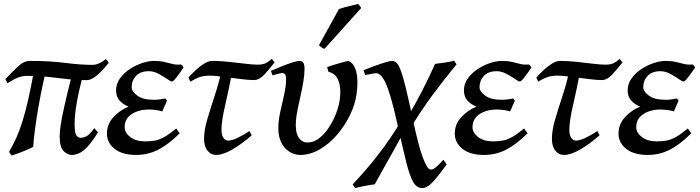

<svg xmlns="http://www.w3.org/2000/svg" viewBox="-20 -766 3552 974"><path d="M517.6 -466.3 531.7 -447.8Q515.6 -426.8 496.3 -406.5Q477.1 -386.2 457 -372.8Q437 -359.4 419.4 -359.4Q368.2 -359.4 321.5 -364.7Q274.9 -370.1 226.3 -375.7Q177.7 -381.3 120.6 -381.3Q93.3 -381.3 70.1 -372.1Q46.9 -362.8 18.1 -343.8L7.3 -364.7Q39.1 -398.4 70.1 -427.7Q101.1 -457 130.4 -457Q235.4 -457 310.5 -447Q385.7 -437 448.2 -437Q467.3 -437 484.6 -445.6Q502 -454.1 517.6 -466.3ZM477.1 -95.2Q448.2 -47.9 425 -22.9Q401.9 2 381.8 11Q361.8 20 343.8 20Q323.2 20 303 0.7Q282.7 -18.6 282.7 -74.2Q282.7 -94.2 287.6 -129.2Q292.5 -164.1 306.4 -226.6Q320.3 -289.1 346.2 -391.6L405.8 -397Q392.6 -355.5 381.8 -307.6Q371.1 -259.8 364.7 -215.6Q358.4 -171.4 358.4 -141.1Q358.4 -91.8 367.2 -79.3Q376 -66.9 389.6 -66.9Q400.9 -66.9 416.5 -73.5Q432.1 -80.1 458.5 -115.7ZM218.8 -434.6Q208 -389.2 196.5 -334.5Q185.1 -279.8 175 -223.1Q165 -166.5 158 -114Q150.9 -61.5 148.4 -21Q139.6 -15.6 118.7 -6.6Q97.7 2.4 75.2 10.7Q52.7 19 38.1 22.9Q36.6 20 31.2 12.2Q25.9 4.4 25.9 4.4Q46.4 -30.8 63 -67.6Q79.6 -104.5 94.2 -151.4Q108.9 -198.2 123.8 -263.9Q138.7 -329.6 155.3 -422.9Q162.6 -425.8 177.7 -428.5Q192.9 -431.2 205.8 -432.9Q218.8 -434.6 218.8 -434.6Z M911.1 -423.3Q889.2 -391.1 874 -371.8Q858.9 -352.5 852.1 -352.5Q845.7 -352.5 827.4 -365.5Q809.1 -378.4 784.4 -391.6Q759.8 -404.8 734.9 -404.8Q692.4 -404.8 670.2 -381.1Q647.9 -357.4 647.9 -323.2Q647.9 -302.7 676.3 -281.2Q704.6 -259.8 759.8 -259.8Q775.4 -259.8 791 -261.7Q806.6 -263.7 818.8 -266.6L827.1 -255.4L803.2 -200.7Q788.1 -205.6 769.8 -208Q751.5 -210.4 735.8 -210.4Q683.1 -210.4 647.7 -186.8Q612.3 -163.1 612.3 -120.6Q612.3 -92.8 640.9 -70.8Q669.4 -48.8 716.8 -48.8Q744.6 -48.8 767.3 -53.2Q790 -57.6 814.9 -71.8Q839.8 -85.9 874 -114.3L891.6 -89.8Q835.9 -34.2 783.7 -7.1Q731.4 20 670.4 20Q600.1 20 561.3 -11Q522.5 -42 522.5 -88.4Q522.5 -135.3 554.7 -170.9Q586.9 -206.5 632.3 -225.1Q602.1 -237.3 585.4 -257.3Q568.8 -277.3 568.8 -307.1Q568.8 -340.8 588.6 -368.4Q608.4 -396 638.7 -415.8Q668.9 -435.5 701.7 -446.3Q734.4 -457 760.7 -457Q792.5 -457 814.7 -451.4Q836.9 -445.8 856.2 -441.2Q875.5 -436.5 897.9 -439Q902.3 -437 905.3 -432.6Q908.2 -428.2 911.1 -423.3Z M1373 -449.7Q1346.7 -415 1320.8 -387.5Q1294.9 -359.9 1268.6 -359.9Q1247.1 -359.9 1216.6 -363.3Q1186 -366.7 1153.1 -371.1Q1120.1 -375.5 1091.1 -378.9Q1062 -382.3 1043.9 -382.3Q1017.6 -382.3 996.8 -376.2Q976.1 -370.1 945.3 -351.6L936 -373Q953.1 -391.6 973.9 -411.1Q994.6 -430.7 1016.4 -443.8Q1038.1 -457 1057.6 -457Q1096.2 -457 1139.6 -452.4Q1183.1 -447.8 1222.4 -442.9Q1261.7 -438 1287.1 -438Q1314.9 -438 1330.8 -447Q1346.7 -456.1 1358.9 -467.3ZM1256.8 -79.6Q1209 -37.1 1160.2 -8.5Q1111.3 20 1075.7 20Q1050.3 20 1032.7 -1.5Q1015.1 -22.9 1015.1 -62Q1015.1 -105.5 1031.7 -161.4Q1048.3 -217.3 1069.8 -282.5Q1091.3 -347.7 1106 -418L1160.6 -415Q1140.1 -309.1 1121.8 -230Q1103.5 -150.9 1103.5 -107.9Q1103.5 -79.6 1113.8 -66.2Q1124 -52.7 1137.2 -52.7Q1154.8 -52.7 1183.1 -65.7Q1211.4 -78.6 1245.6 -101.1Z M1788.6 -287.1Q1781.7 -236.8 1755.9 -183.1Q1730 -129.4 1690.7 -83.3Q1651.4 -37.1 1602.5 -8.5Q1553.7 20 1500.5 20Q1486.3 20 1467.3 13.2Q1448.2 6.3 1430.4 -10.3Q1412.6 -26.9 1401.6 -55.7Q1390.6 -84.5 1392.1 -127.9Q1393.6 -163.1 1403.3 -205.3Q1413.1 -247.6 1422.1 -289.1Q1431.2 -330.6 1431.2 -362.8Q1431.2 -384.8 1425.5 -390.1Q1419.9 -395.5 1411.1 -395.5Q1405.8 -395.5 1393.8 -392.3Q1381.8 -389.2 1372.1 -386.5Q1362.3 -383.8 1362.3 -383.8L1354.5 -406.7Q1382.3 -418.9 1411.9 -430.7Q1441.4 -442.4 1465.1 -449.7Q1488.8 -457 1498.5 -457Q1512.7 -457 1518.8 -447.8Q1524.9 -438.5 1524.9 -416Q1524.9 -388.2 1519 -353.3Q1513.2 -318.4 1505.1 -282Q1497.1 -245.6 1490.2 -212.6Q1483.4 -179.7 1481.4 -155.8Q1476.6 -98.6 1493.7 -70.8Q1510.7 -43 1540 -43Q1570.8 -43 1598.4 -64.2Q1626 -85.4 1648.2 -119.1Q1670.4 -152.8 1684.8 -190.4Q1699.2 -228 1703.6 -260.3Q1711.4 -315.4 1697.8 -354.2Q1684.1 -393.1 1646 -401.9L1639.6 -425.3Q1660.6 -433.6 1693.6 -443.1Q1726.6 -452.6 1746.6 -457Q1774.9 -447.3 1786.9 -403.1Q1798.8 -358.9 1788.6 -287.1ZM1812.5 -725.6 1626 -518.1Q1612.8 -522 1598.1 -536.6L1699.7 -720.2Q1710 -724.1 1728.5 -729Q1747.1 -733.9 1766.1 -738.5Q1785.2 -743.2 1797.4 -746.1Z M2295.9 -439.5Q2232.4 -362.3 2175 -284.9Q2117.7 -207.5 2065.9 -122.1L2048.3 -173.3Q2088.4 -240.2 2123.8 -309.6Q2159.2 -378.9 2187 -441.9Q2205.1 -443.8 2235.6 -448.5Q2266.1 -453.1 2283.7 -458ZM2246.1 67.4Q2199.7 132.3 2172.6 160.2Q2145.5 188 2121.1 188Q2094.2 188 2076.4 157.5Q2058.6 127 2041.7 59.8Q2024.9 -7.3 2000.5 -116.2Q1978 -219.7 1959.5 -280.8Q1940.9 -341.8 1923.8 -368.2Q1906.7 -394.5 1888.2 -394.5Q1881.3 -394.5 1868.2 -392.1Q1855 -389.6 1844 -387.5Q1833 -385.3 1833 -385.3L1823.7 -409.7Q1851.6 -420.9 1881.6 -431.9Q1911.6 -442.9 1935.5 -450Q1959.5 -457 1969.2 -457Q1981.9 -457 1992.2 -447Q2002.4 -437 2013.4 -407.7Q2024.4 -378.4 2038.3 -321.3Q2052.2 -264.2 2072.3 -169.9Q2102.1 -27.3 2125 33.4Q2147.9 94.2 2165 94.2Q2177.2 94.2 2192.6 81.3Q2208 68.4 2229 44.4ZM2030.8 -102.1Q2019.5 -80.1 2001.5 -47.1Q1983.4 -14.2 1962.2 23.7Q1940.9 61.5 1919.7 99.1Q1898.4 136.7 1881.3 168.9Q1869.1 170.4 1850.3 173.6Q1831.5 176.8 1812.7 180.7Q1793.9 184.6 1781.7 188L1769 169.4Q1839.4 95.2 1901.4 14.9Q1963.4 -65.4 2010.3 -145Z M2675.8 -423.3Q2653.8 -391.1 2638.7 -371.8Q2623.5 -352.5 2616.7 -352.5Q2610.4 -352.5 2592 -365.5Q2573.7 -378.4 2549.1 -391.6Q2524.4 -404.8 2499.5 -404.8Q2457 -404.8 2434.8 -381.1Q2412.6 -357.4 2412.6 -323.2Q2412.6 -302.7 2440.9 -281.2Q2469.2 -259.8 2524.4 -259.8Q2540 -259.8 2555.7 -261.7Q2571.3 -263.7 2583.5 -266.6L2591.8 -255.4L2567.9 -200.7Q2552.7 -205.6 2534.4 -208Q2516.1 -210.4 2500.5 -210.4Q2447.8 -210.4 2412.4 -186.8Q2377 -163.1 2377 -120.6Q2377 -92.8 2405.5 -70.8Q2434.1 -48.8 2481.4 -48.8Q2509.3 -48.8 2532 -53.2Q2554.7 -57.6 2579.6 -71.8Q2604.5 -85.9 2638.7 -114.3L2656.2 -89.8Q2600.6 -34.2 2548.3 -7.1Q2496.1 20 2435.1 20Q2364.7 20 2325.9 -11Q2287.1 -42 2287.1 -88.4Q2287.1 -135.3 2319.3 -170.9Q2351.6 -206.5 2397 -225.1Q2366.7 -237.3 2350.1 -257.3Q2333.5 -277.3 2333.5 -307.1Q2333.5 -340.8 2353.3 -368.4Q2373 -396 2403.3 -415.8Q2433.6 -435.5 2466.3 -446.3Q2499 -457 2525.4 -457Q2557.1 -457 2579.3 -451.4Q2601.6 -445.8 2620.8 -441.2Q2640.1 -436.5 2662.6 -439Q2667 -437 2669.9 -432.6Q2672.9 -428.2 2675.8 -423.3Z M3137.7 -449.7Q3111.3 -415 3085.4 -387.5Q3059.6 -359.9 3033.2 -359.9Q3011.7 -359.9 2981.2 -363.3Q2950.7 -366.7 2917.7 -371.1Q2884.8 -375.5 2855.7 -378.9Q2826.7 -382.3 2808.6 -382.3Q2782.2 -382.3 2761.5 -376.2Q2740.7 -370.1 2710 -351.6L2700.7 -373Q2717.8 -391.6 2738.5 -411.1Q2759.3 -430.7 2781 -443.8Q2802.7 -457 2822.3 -457Q2860.8 -457 2904.3 -452.4Q2947.8 -447.8 2987.1 -442.9Q3026.4 -438 3051.8 -438Q3079.6 -438 3095.5 -447Q3111.3 -456.1 3123.5 -467.3ZM3021.5 -79.6Q2973.6 -37.1 2924.8 -8.5Q2876 20 2840.3 20Q2814.9 20 2797.4 -1.5Q2779.8 -22.9 2779.8 -62Q2779.8 -105.5 2796.4 -161.4Q2813 -217.3 2834.5 -282.5Q2856 -347.7 2870.6 -418L2925.3 -415Q2904.8 -309.1 2886.5 -230Q2868.2 -150.9 2868.2 -107.9Q2868.2 -79.6 2878.4 -66.2Q2888.7 -52.7 2901.9 -52.7Q2919.4 -52.7 2947.8 -65.7Q2976.1 -78.6 3010.3 -101.1Z M3506.3 -423.3Q3484.4 -391.1 3469.2 -371.8Q3454.1 -352.5 3447.3 -352.5Q3440.9 -352.5 3422.6 -365.5Q3404.3 -378.4 3379.6 -391.6Q3355 -404.8 3330.1 -404.8Q3287.6 -404.8 3265.4 -381.1Q3243.2 -357.4 3243.2 -323.2Q3243.2 -302.7 3271.5 -281.2Q3299.8 -259.8 3355 -259.8Q3370.6 -259.8 3386.2 -261.7Q3401.9 -263.7 3414.1 -266.6L3422.4 -255.4L3398.4 -200.7Q3383.3 -205.6 3365 -208Q3346.7 -210.4 3331.1 -210.4Q3278.3 -210.4 3242.9 -186.8Q3207.5 -163.1 3207.5 -120.6Q3207.5 -92.8 3236.1 -70.8Q3264.6 -48.8 3312 -48.8Q3339.8 -48.8 3362.5 -53.2Q3385.3 -57.6 3410.2 -71.8Q3435.1 -85.9 3469.2 -114.3L3486.8 -89.8Q3431.2 -34.2 3378.9 -7.1Q3326.7 20 3265.6 20Q3195.3 20 3156.5 -11Q3117.7 -42 3117.7 -88.4Q3117.7 -135.3 3149.9 -170.9Q3182.1 -206.5 3227.5 -225.1Q3197.3 -237.3 3180.7 -257.3Q3164.1 -277.3 3164.1 -307.1Q3164.1 -340.8 3183.8 -368.4Q3203.6 -396 3233.9 -415.8Q3264.2 -435.5 3296.9 -446.3Q3329.6 -457 3356 -457Q3387.7 -457 3409.9 -451.4Q3432.1 -445.8 3451.4 -441.2Q3470.7 -436.5 3493.2 -439Q3497.6 -437 3500.5 -432.6Q3503.4 -428.2 3506.3 -423.3Z"/></svg>

Font: Gentium Book Plus
Style: Italic
Weight: 400
Italic angle: -8°
Designer: Victor Gaultney, Annie Olsen, Iska Routamaa, Becca Hirsbrunner
Foundry: SIL International
Version: Version 6.101